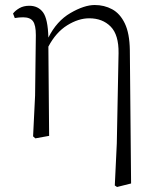

<svg xmlns="http://www.w3.org/2000/svg" viewBox="-20 -542 624 766"><path d="M438 198 446 30 453 -330Q454 -403 421.5 -436Q389 -469 336 -469Q293 -469 248 -441Q203 -413 173 -356L176 0L121 10L112 2L120 -161L123 -402Q123 -442 111.5 -457.5Q100 -473 72 -473Q56 -473 39 -470L32 -488Q41 -500 57.5 -509.5Q74 -519 97 -519Q132 -519 151.5 -493Q171 -467 173 -392Q206 -458 261 -490Q316 -522 358 -522Q396 -522 427.5 -505Q459 -488 478 -448.5Q497 -409 498 -342L503 190L447 204Z"/></svg>

Font: Minh Nguyen ExtraLight
Style: Regular
Weight: 250
Designer: Ryoko NISHIZUKA 西塚涼子 (kana & ideographs); Frank Grießhammer (Latin, Greek & Cyrillic); Wenlong ZHANG 张文龙 (bopomofo); San
Foundry: Adobe
Version: Version 1.100;July 7, 2023;FontCreator 14.0.0.2814 64-bit